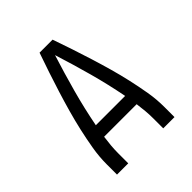

<svg xmlns="http://www.w3.org/2000/svg" viewBox="-200 -868 1001 1001"><g transform="rotate(-45 300.0 -367.5)"><path d="M88 0V-74Q88 -131 97.5 -187Q107 -243 119.5 -298.5Q132 -354 147.5 -409Q163 -464 180 -518.5Q197 -573 215 -627Q233 -681 252 -735H348Q367 -681 385 -627Q403 -573 420 -518.5Q437 -464 452.5 -409Q468 -354 480.5 -298.5Q493 -243 502.5 -187Q512 -131 512 -74V0H429V-74Q429 -102 426.5 -130Q424 -158 420 -187H180Q176 -158 173.5 -130Q171 -102 171 -74V0ZM408 -260Q388 -364 360 -466Q332 -568 300 -669Q268 -568 240 -466Q212 -364 192 -260Z"/></g></svg>

Font: Bmono
Style: Regular
Weight: 400
Monospace: yes
Designer: Belleve Invis
Foundry: Belleve Invis
Version: Version 11.2.2; ttfautohint (v1.8.2)